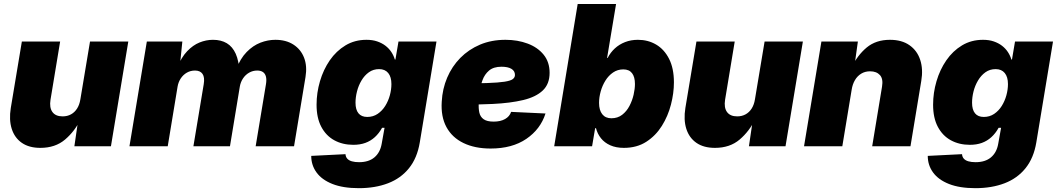

<svg xmlns="http://www.w3.org/2000/svg" viewBox="-20 -748 5409 982"><path d="M186.5 8.3Q128.9 8.3 91.8 -17.3Q54.7 -43 40 -89.1Q25.4 -135.3 35.2 -195.8L91.8 -535.6H287.6L238.3 -237.8Q231.9 -197.8 248 -175.3Q264.2 -152.8 300.3 -152.8Q324.2 -152.8 343 -163.1Q361.8 -173.3 374.3 -192.9Q386.7 -212.4 391.1 -240.2L440.4 -535.6H636.2L547.4 0H360.4L380.9 -140.6H393.6Q362.8 -76.7 312.7 -34.2Q262.7 8.3 186.5 8.3Z M642.1 0 731 -535.6H912.6L898.4 -396L886.2 -402.3Q907.7 -455.1 937.3 -486.1Q966.8 -517.1 1000.7 -530.8Q1034.7 -544.4 1069.3 -544.4Q1110.8 -544.4 1140.1 -526.9Q1169.4 -509.3 1185.8 -472.7Q1202.1 -436 1204.6 -378.9L1187 -391.6Q1209 -448.7 1241.5 -481.9Q1273.9 -515.1 1312 -529.8Q1350.1 -544.4 1388.2 -544.4Q1442.9 -544.4 1480.7 -520Q1518.6 -495.6 1535.2 -452.9Q1551.8 -410.2 1542.5 -354L1483.9 0H1287.6L1340.3 -317.4Q1344.2 -340.8 1340.1 -356.4Q1335.9 -372.1 1324.7 -379.6Q1313.5 -387.2 1295.4 -387.2Q1273.4 -387.2 1254.4 -376.5Q1235.4 -365.7 1222.9 -346.9Q1210.4 -328.1 1206.5 -304.7L1156.2 0H969.2L1022 -317.4Q1027.8 -352.5 1015.9 -369.9Q1003.9 -387.2 977.5 -387.2Q954.6 -387.2 935.8 -376.5Q917 -365.7 904.5 -346.9Q892.1 -328.1 888.2 -304.7L837.9 0Z M1815.4 214.4Q1734.4 214.4 1680.2 192.9Q1626 171.4 1598.9 134Q1571.8 96.7 1571.8 49.3L1747.1 40.5Q1748 54.7 1756.3 63.7Q1764.6 72.8 1779.8 77.1Q1794.9 81.5 1816.4 81.5Q1865.7 81.5 1895 56.9Q1924.3 32.2 1932.1 -12.2L1946.8 -94.2H1934.1Q1918.5 -65.9 1897 -46.4Q1875.5 -26.9 1848.4 -17.1Q1821.3 -7.3 1787.1 -7.3Q1732.4 -7.3 1689.9 -30.5Q1647.5 -53.7 1623.3 -99.4Q1599.1 -145 1599.1 -212.4Q1599.1 -273.4 1616.5 -332.5Q1633.8 -391.6 1666.7 -439.5Q1699.7 -487.3 1747.1 -515.9Q1794.4 -544.4 1854.5 -544.4Q1885.3 -544.4 1909.4 -536.1Q1933.6 -527.8 1951.7 -513.9Q1969.7 -500 1981.7 -481.7Q1993.7 -463.4 1999.5 -443.4H2002.4L2018.1 -535.6H2212.4L2127 -19.5Q2113.8 60.1 2072 112.1Q2030.3 164.1 1964.8 189.2Q1899.4 214.4 1815.4 214.4ZM1858.4 -149.9Q1888.2 -149.9 1911.4 -165.5Q1934.6 -181.2 1950.2 -206.1Q1965.8 -231 1973.9 -260.5Q1981.9 -290 1981.9 -317.9Q1981.9 -354.5 1965.6 -374.5Q1949.2 -394.5 1918.9 -394.5Q1889.2 -394.5 1866.7 -378.4Q1844.2 -362.3 1828.9 -336.4Q1813.5 -310.5 1805.9 -280.5Q1798.3 -250.5 1798.3 -222.7Q1798.3 -187 1813.5 -168.5Q1828.6 -149.9 1858.4 -149.9Z M2489.3 11.7Q2408.7 11.7 2350.6 -16.4Q2292.5 -44.4 2263.4 -97.9Q2234.4 -151.4 2239.3 -228Q2242.7 -293.5 2267.1 -350.8Q2291.5 -408.2 2334.2 -451.7Q2377 -495.1 2435.3 -519.8Q2493.7 -544.4 2565.4 -544.4Q2627.4 -544.4 2678.7 -525.1Q2730 -505.9 2760.5 -468.3Q2791 -430.7 2791 -375.5Q2791 -318.4 2756.1 -285.2Q2721.2 -252 2656 -236.3Q2590.8 -220.7 2499.8 -216.3Q2408.7 -211.9 2295.9 -211.9L2314 -321.3Q2410.6 -321.3 2470 -323.2Q2529.3 -325.2 2560.5 -330.1Q2591.8 -335 2602.8 -343.5Q2613.8 -352.1 2613.8 -364.7Q2613.8 -384.8 2595.9 -395.8Q2578.1 -406.7 2544.9 -406.7Q2504.4 -406.7 2481.4 -387.2Q2458.5 -367.7 2447.8 -338.1Q2437 -308.6 2433.6 -277.3Q2430.2 -246.1 2428.7 -222.7Q2426.8 -193.8 2431.6 -172.1Q2436.5 -150.4 2453.6 -138.2Q2470.7 -126 2504.9 -126Q2540 -126 2563.2 -139.2Q2586.4 -152.3 2594.2 -175.8L2770 -167.5Q2744.6 -87.4 2672.1 -37.8Q2599.6 11.7 2489.3 11.7Z M3170.9 8.3Q3130.9 8.3 3101.3 -4.9Q3071.8 -18.1 3053.7 -40.8Q3035.6 -63.5 3028.3 -92.3H3023.9L3008.3 0H2814.5L2934.6 -727.5H3130.9L3085 -451.7H3087.9Q3102.1 -479.5 3124.5 -500.2Q3147 -521 3177 -532.7Q3207 -544.4 3242.7 -544.4Q3294.4 -544.4 3335.9 -520Q3377.4 -495.6 3402.1 -447Q3426.8 -398.4 3426.8 -326.7Q3426.8 -271.5 3411.6 -212.9Q3396.5 -154.3 3365.2 -104.2Q3334 -54.2 3285.6 -22.9Q3237.3 8.3 3170.9 8.3ZM3106.9 -143.1Q3139.2 -143.1 3162.1 -160.9Q3185.1 -178.7 3199.5 -206.3Q3213.9 -233.9 3220.7 -263.9Q3227.5 -293.9 3227.5 -318.4Q3227.5 -354.5 3212.6 -373.8Q3197.8 -393.1 3168 -393.1Q3138.7 -393.1 3115.5 -377.2Q3092.3 -361.3 3076.4 -335.7Q3060.5 -310.1 3052.2 -280Q3043.9 -250 3043.9 -221.7Q3043.9 -184.6 3060.3 -163.8Q3076.7 -143.1 3106.9 -143.1Z M3636.7 8.3Q3579.1 8.3 3542 -17.3Q3504.9 -43 3490.2 -89.1Q3475.6 -135.3 3485.4 -195.8L3542 -535.6H3737.8L3688.5 -237.8Q3682.1 -197.8 3698.2 -175.3Q3714.4 -152.8 3750.5 -152.8Q3774.4 -152.8 3793.2 -163.1Q3812 -173.3 3824.5 -192.9Q3836.9 -212.4 3841.3 -240.2L3890.6 -535.6H4086.4L3997.6 0H3810.5L3831.1 -140.6H3843.8Q3813 -76.7 3762.9 -34.2Q3712.9 8.3 3636.7 8.3Z M4335.9 -289.1 4288.1 0H4092.3L4181.2 -535.6H4367.7L4348.1 -395.5L4334.5 -401.4Q4365.2 -465.3 4412.6 -504.9Q4460 -544.4 4531.7 -544.4Q4592.3 -544.4 4631.6 -516.8Q4670.9 -489.3 4686.5 -441.7Q4702.1 -394 4691.9 -334L4636.7 0H4440.9L4491.2 -304.7Q4498 -344.7 4480.5 -364Q4462.9 -383.3 4430.2 -383.3Q4404.3 -383.3 4384.8 -371.3Q4365.2 -359.4 4352.8 -338.4Q4340.3 -317.4 4335.9 -289.1Z M4968.8 214.4Q4887.7 214.4 4833.5 192.9Q4779.3 171.4 4752.2 134Q4725.1 96.7 4725.1 49.3L4900.4 40.5Q4901.4 54.7 4909.7 63.7Q4918 72.8 4933.1 77.1Q4948.2 81.5 4969.7 81.5Q5019 81.5 5048.3 56.9Q5077.6 32.2 5085.4 -12.2L5100.1 -94.2H5087.4Q5071.8 -65.9 5050.3 -46.4Q5028.8 -26.9 5001.7 -17.1Q4974.6 -7.3 4940.4 -7.3Q4885.7 -7.3 4843.3 -30.5Q4800.8 -53.7 4776.6 -99.4Q4752.4 -145 4752.4 -212.4Q4752.4 -273.4 4769.8 -332.5Q4787.1 -391.6 4820.1 -439.5Q4853 -487.3 4900.4 -515.9Q4947.8 -544.4 5007.8 -544.4Q5038.6 -544.4 5062.7 -536.1Q5086.9 -527.8 5105 -513.9Q5123 -500 5135 -481.7Q5147 -463.4 5152.8 -443.4H5155.8L5171.4 -535.6H5365.7L5280.3 -19.5Q5267.1 60.1 5225.3 112.1Q5183.6 164.1 5118.2 189.2Q5052.7 214.4 4968.8 214.4ZM5011.7 -149.9Q5041.5 -149.9 5064.7 -165.5Q5087.9 -181.2 5103.5 -206.1Q5119.1 -231 5127.2 -260.5Q5135.3 -290 5135.3 -317.9Q5135.3 -354.5 5118.9 -374.5Q5102.5 -394.5 5072.3 -394.5Q5042.5 -394.5 5020 -378.4Q4997.6 -362.3 4982.2 -336.4Q4966.8 -310.5 4959.2 -280.5Q4951.7 -250.5 4951.7 -222.7Q4951.7 -187 4966.8 -168.5Q4981.9 -149.9 5011.7 -149.9Z"/></svg>

Font: Inter 20pt Black
Style: Italic
Weight: 900
Italic angle: -9.3988°
Version: Version 4.001;git-66647c0bb